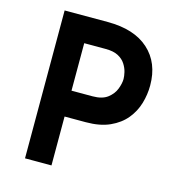

<svg xmlns="http://www.w3.org/2000/svg" viewBox="-109 -825 842 918"><g transform="rotate(15 312.5 -366.0)"><path d="M312 -732Q443 -732 514.5 -667.5Q586 -603 586 -491Q586 -446 573 -402Q560 -358 530.5 -322Q501 -286 452.5 -264Q404 -242 334 -242H229V0H98V-732ZM333 -370Q381 -370 407.5 -390.5Q434 -411 444.5 -439Q455 -467 455 -488Q455 -502 450.5 -521.5Q446 -541 433.5 -560.5Q421 -580 397.5 -592.5Q374 -605 335 -605H229V-370Z"/></g></svg>

Font: Reem Kufi SemiBold
Style: Regular
Weight: 600
Designer: Khaled Hosny
Version: Version 1.001